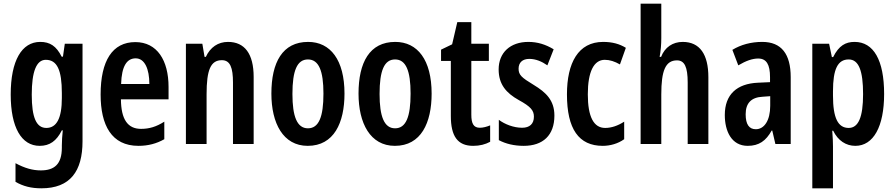

<svg xmlns="http://www.w3.org/2000/svg" viewBox="-20 -780 4847 1040"><path d="M198 -553C98 -553 38 -452 38 -268C38 -90 96 10 195 10C249 10 286 -16 315 -74H320C317 -46 315 -14 315 8V20C315 110 274 143 201 143C157 143 114 131 64 104V205C106 229 149 240 204 240C360 240 427 148 427 -15V-543H331L321 -473H314C285 -531 250 -553 198 -553ZM228 -456C289 -456 315 -401 315 -276V-249C315 -140 287 -87 231 -87C177 -87 152 -143 152 -267C152 -392 177 -456 228 -456Z M713 -552C589 -552 525 -451 525 -268C525 -102 584 10 730 10C782 10 828 -2 870 -26V-121C826 -93 788 -82 744 -82C671 -82 636 -134 635 -242H893V-309C893 -453 831 -552 713 -552ZM715 -464C764 -464 789 -406 789 -325H636C639 -422 667 -464 715 -464Z M1215 -553C1161 -553 1119 -524 1095 -472H1088L1076 -543H987V0H1099V-269C1099 -402 1121 -454 1182 -454C1227 -454 1242 -413 1242 -333V0H1354V-363C1354 -489 1305 -553 1215 -553Z M1846 -273C1846 -455 1770 -553 1649 -553C1510 -553 1450 -442 1450 -273C1450 -113 1513 10 1647 10C1789 10 1846 -115 1846 -273ZM1564 -271C1564 -397 1589 -458 1648 -458C1707 -458 1732 -396 1732 -273C1732 -147 1707 -85 1648 -85C1589 -85 1564 -149 1564 -271Z M2318 -273C2318 -455 2242 -553 2121 -553C1982 -553 1922 -442 1922 -273C1922 -113 1985 10 2119 10C2261 10 2318 -115 2318 -273ZM2036 -271C2036 -397 2061 -458 2120 -458C2179 -458 2204 -396 2204 -273C2204 -147 2179 -85 2120 -85C2061 -85 2036 -149 2036 -271Z M2579 -88C2545 -88 2533 -111 2533 -159V-450H2628V-543H2533V-660H2457L2429 -540L2369 -511V-450H2422V-152C2422 -43 2458 10 2543 10C2579 10 2609 2 2635 -12V-101C2616 -93 2596 -88 2579 -88Z M2983 -154C2983 -237 2937 -280 2871 -320C2805 -360 2789 -374 2789 -408C2789 -441 2810 -461 2847 -461C2882 -461 2915 -447 2945 -426L2979 -513C2936 -539 2892 -553 2842 -553C2744 -553 2681 -495 2681 -404C2681 -323 2722 -276 2790 -238C2856 -202 2872 -181 2872 -148C2872 -109 2849 -88 2808 -88C2762 -88 2714 -107 2682 -131V-21C2719 -1 2765 10 2817 10C2921 10 2983 -47 2983 -154Z M3245 10C3285 10 3328 -2 3361 -26V-121C3327 -99 3292 -87 3258 -87C3196 -87 3164 -147 3164 -269C3164 -392 3197 -456 3256 -456C3283 -456 3310 -447 3338 -431L3370 -521C3336 -542 3297 -553 3247 -553C3112 -553 3051 -439 3051 -269C3051 -81 3115 10 3245 10Z M3562 -574V-760H3450V0H3562V-269C3562 -396 3584 -453 3647 -453C3688 -453 3705 -417 3705 -333V0H3817V-362C3817 -485 3771 -553 3678 -553C3624 -553 3581 -524 3561 -472H3553C3559 -504 3562 -538 3562 -574Z M4109 -553C4048 -553 3993 -538 3947 -510L3979 -426C4021 -451 4056 -463 4087 -463C4132 -463 4151 -430 4151 -362V-335L4086 -332C3971 -327 3906 -268 3906 -157C3906 -70 3942 10 4030 10C4091 10 4129 -17 4160 -73H4163L4180 0H4263V-362C4263 -487 4213 -553 4109 -553ZM4111 -256 4152 -259V-207C4152 -128 4120 -80 4074 -80C4038 -80 4019 -106 4019 -161C4019 -221 4049 -253 4111 -256Z M4609 -553C4560 -553 4524 -533 4493 -471H4486L4471 -543H4380V240H4492V13C4492 -7 4491 -35 4488 -72H4493C4519 -18 4563 10 4613 10C4711 10 4769 -94 4769 -271C4769 -454 4712 -553 4609 -553ZM4577 -458C4632 -458 4655 -396 4655 -270C4655 -146 4630 -87 4577 -87C4519 -87 4492 -141 4492 -262V-286C4492 -406 4518 -458 4577 -458Z"/></svg>

Font: Noto Sans Arabic UI XCn SmBd
Style: Regular
Weight: 600
Width: 2
Designer: Monotype Design Team, Nadine Chahine and Nizar Qandah
Foundry: Monotype Imaging Inc.
Version: Version 2.010